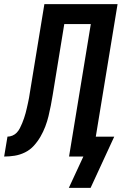

<svg xmlns="http://www.w3.org/2000/svg" viewBox="-61 -755 587 926"><path d="M271 151 341 0H272L377 -639H249L193 -296Q189 -271 184 -245.5Q179 -220 173 -195Q167 -170 157.5 -145Q148 -120 134.5 -96.5Q121 -73 102.5 -52.5Q84 -32 59.5 -20Q35 -8 9.5 -4Q-16 0 -41 0L-25 -96Q-13 -96 -1 -101Q11 -106 20 -115.5Q29 -125 35 -137Q41 -149 46 -161Q51 -173 55 -185Q59 -197 62.5 -209.5Q66 -222 68.5 -234Q71 -246 74 -258.5Q77 -271 79 -283Q81 -295 83 -308L153 -735H506L401 -96H490L376 151Z"/></svg>

Font: Iosevka Term Curly
Style: Bold Italic
Weight: 700
Italic angle: -9°
Designer: Belleve Invis
Foundry: Belleve Invis
Version: Version 32.3.0